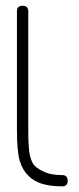

<svg xmlns="http://www.w3.org/2000/svg" viewBox="-20 -660 280 680"><path d="M40 -620.1Q40 -639.6 59.6 -639.6Q80.1 -639.6 80.1 -620.1Q80.1 -599.6 80.1 -509.8Q80.1 -419.9 80.1 -397.5Q80.1 -379.9 80.1 -299.8Q80.1 -219.7 80.1 -200.2Q80.1 -141.6 85 -113.3Q90.8 -85.9 102.5 -73.2Q114.3 -61.5 137.7 -50.8Q160.2 -40 200.2 -40Q219.7 -40 219.7 -19.5Q219.7 0 200.2 0Q160.2 0 129.9 -8.8Q99.6 -17.6 80.1 -38.1Q59.6 -57.6 49.8 -90.8Q40 -124 40 -200.2Q40 -219.7 40 -299.8Q40 -379.9 40 -397.5Q40 -419.9 40 -509.8Q40 -599.6 40 -620.1Z"/></svg>

Font: Demofont
Style: Regular
Weight: 400
Version: Version 1.0